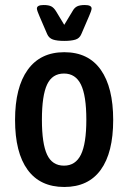

<svg xmlns="http://www.w3.org/2000/svg" viewBox="-20 -738 510 765"><path d="M236 7Q140 7 90 -61.5Q40 -130 40 -260Q40 -390 90.5 -460Q141 -530 236 -530Q332 -530 381.5 -460Q431 -390 431 -260Q431 -130 381.5 -61.5Q332 7 236 7ZM235 -78Q281 -78 302.5 -122Q324 -166 324 -261Q324 -357 302.5 -401Q281 -445 235 -445Q188 -445 167.5 -401Q147 -357 147 -261Q147 -166 167.5 -122Q188 -78 235 -78ZM318 -718Q345 -718 345 -704Q345 -700 342 -691.5Q339 -683 335 -674L304 -602Q297 -585 280 -580Q263 -575 236 -575Q207 -575 191 -580.5Q175 -586 168 -602L137 -674Q133 -683 130 -691.5Q127 -700 127 -704Q127 -718 154 -718Q174 -718 184.5 -712.5Q195 -707 204 -692L236 -639L268 -692Q276 -707 287 -712.5Q298 -718 318 -718Z"/></svg>

Font: Asap Condensed Medium
Style: Regular
Weight: 500
Width: 3
Designer: Pablo Cosgaya
Foundry: Omnibus-Type
Version: Version 3.001; ttfautohint (v1.8.4.7-5d5b)